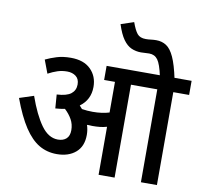

<svg xmlns="http://www.w3.org/2000/svg" viewBox="-94 -997 1167 1099"><g transform="rotate(10 490.0 -448.0)"><path d="M443 -213Q443 -146 401.5 -110.5Q360 -75 292 -75Q235 -75 189 -102Q143 -129 102.5 -190Q62 -251 24 -354L107 -381Q144 -276 186.5 -217Q229 -158 284 -158Q315 -158 333 -174.5Q351 -191 351 -224Q351 -258 335.5 -286Q320 -314 294 -338Q269 -333 239 -331L233 -411Q291 -414 316 -434Q341 -454 341 -488Q341 -520 320.5 -535.5Q300 -551 270 -551Q240 -551 214 -542.5Q188 -534 160 -519L131 -596Q160 -610 195.5 -621Q231 -632 277 -632Q352 -632 392.5 -592Q433 -552 433 -490Q433 -415 374 -372Q382 -363 390 -354Q421 -349 453 -349Q507 -349 549 -362V-540H486V-622H980V-540H888V0H795V-540H642V0H549V-279Q528 -273 508 -271Q488 -269 466 -269Q452 -269 434 -270Q443 -243 443 -213ZM797 -615Q782 -685 764 -709.5Q746 -734 714 -734Q702 -734 690 -733Q678 -732 666 -732Q636 -732 610 -743.5Q584 -755 562.5 -785Q541 -815 523 -871L598 -896Q614 -851 630 -831.5Q646 -812 680 -812Q695 -812 709.5 -814Q724 -816 741 -816Q774 -816 799.5 -799.5Q825 -783 845 -739.5Q865 -696 882 -615Z"/></g></svg>

Font: Noto Sans SemiCondensed Medium
Style: Italic
Weight: 500
Width: 4
Italic angle: -12°
Designer: Monotype Design Team
Foundry: Monotype Imaging Inc.
Version: Version 2.013; ttfautohint (v1.8.4.7-5d5b)